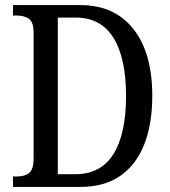

<svg xmlns="http://www.w3.org/2000/svg" viewBox="-20 -734 667 754"><path d="M31 0V-41H48Q76 -41 94 -54.5Q112 -68 112 -113V-605Q112 -648 93 -660.5Q74 -673 46 -673H31V-714H296Q429 -714 503.5 -620.5Q578 -527 578 -357Q578 -247 546.5 -167Q515 -87 452.5 -43.5Q390 0 296 0ZM276 -50Q376 -50 425.5 -129Q475 -208 475 -357Q475 -506 425.5 -585.5Q376 -665 277 -665H207V-50Z"/></svg>

Font: Noto Serif Sinhala Condensed
Style: Regular
Weight: 400
Width: 3
Designer: Jelle Bosma - Monotype Design Team
Foundry: Monotype Imaging Inc.
Version: Version 2.007; ttfautohint (v1.8.4.7-5d5b)